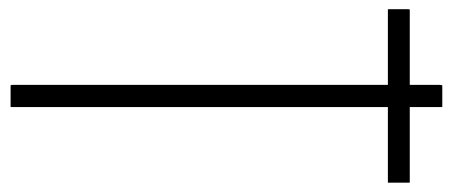

<svg xmlns="http://www.w3.org/2000/svg" viewBox="-20 -538 978 415"><path d="M818.4 -354.5V-476.6V-507.3V-514.6Q818.4 -514.6 818.4 -517.6Q818.8 -518.1 821.3 -518.1H828.1H855.5H862.8Q865.2 -518.1 865.7 -517.1Q865.7 -517.1 865.7 -512.7V-502.9V-469.7V-354.5H916H929.7Q933.6 -354.5 935.1 -354Q936 -353.5 936 -351.6V-343.8V-315.9V-309.1Q936 -307.1 935.5 -306.6Q935.5 -306.6 930.2 -306.6H917H865.7V-190.4V-157.2V-147.9Q865.7 -147.9 865.7 -143.6Q865.2 -143.1 862.8 -143.1H855H828.1H821.3Q821.3 -143.1 818.4 -143.1Q818.4 -143.1 818.4 -146V-153.3V-183.1V-306.6H194.3H47.9H13.7H5.4Q2.9 -306.6 2.9 -307.1Q2.9 -307.1 2.9 -318.8V-342.3V-351.1Q2.9 -353.5 3.4 -354Q3.9 -354.5 6.8 -354.5H15.1H50.3H189.5Z"/></svg>

Font: ERD_A
Style: Medium
Weight: 500
Version: Version 001.000